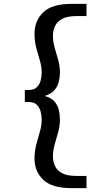

<svg xmlns="http://www.w3.org/2000/svg" viewBox="-20 -760 517 990"><path d="M158 58Q158 20 167 -14.5Q176 -49 185.5 -81Q195 -113 195 -143Q195 -164 189.5 -185Q184 -206 169.5 -220Q155 -234 128 -234H108V-296H128Q155 -296 169.5 -310Q184 -324 189.5 -344.5Q195 -365 195 -385Q195 -417 185.5 -448Q176 -479 167 -513Q158 -547 158 -586Q158 -653 203 -696.5Q248 -740 348 -740H426V-677H374Q326 -677 300 -662.5Q274 -648 263.5 -625Q253 -602 253 -576Q253 -545 262 -514Q271 -483 280 -451Q289 -419 289 -385Q289 -364 283.5 -340Q278 -316 261.5 -296Q245 -276 210 -265Q245 -256 262 -235.5Q279 -215 284 -190Q289 -165 289 -143Q289 -111 280 -79Q271 -47 262 -15.5Q253 16 253 48Q253 73 263.5 96Q274 119 300 133Q326 147 374 147H426V210H348Q248 210 203 167Q158 124 158 58Z"/></svg>

Font: Georama ExtraExtended
Style: Regular
Weight: 400
Width: 8
Designer: Jean-Baptiste Levee
Foundry: Production Type
Version: Version 1.000